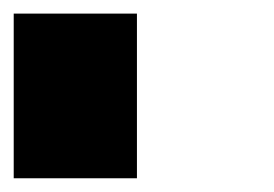

<svg xmlns="http://www.w3.org/2000/svg" viewBox="-20 -260 400 280"><path d="M179.7 -240.2Q179.7 -179.7 179.7 0Q134.8 0 0 0Q0 -59.6 0 -240.2Q44.9 -240.2 179.7 -240.2Z"/></svg>

Font: RevK
Style: Book
Weight: 400
Designer: RevK
Foundry: RevK
Version: Version 1.0